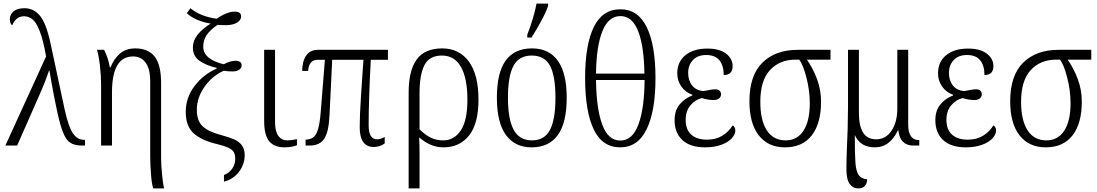

<svg xmlns="http://www.w3.org/2000/svg" viewBox="-20 -815 6140 1075"><path d="M238 -499Q222 -590 203 -639Q184 -688 163.5 -705.5Q143 -723 116 -724Q90 -724 73.5 -709.5Q57 -695 48 -673Q42 -677 38.5 -686.5Q35 -696 35 -707Q35 -733 55.5 -751Q76 -769 117 -769Q169 -769 204 -726.5Q239 -684 263 -572L342 -202Q363 -106 388 -69Q413 -32 451 -32H456V0H442Q404 0 382 -11Q360 -22 346 -46.5Q332 -71 318 -118Q302 -175 283.5 -271.5Q265 -368 257 -419H254Q231 -350 198 -277L76 0H10Z M821 56V-360Q821 -429 795.5 -464Q770 -499 725 -499Q607 -499 607 -297V0H546V-338Q546 -392 539.5 -448Q533 -504 523 -536H563Q586 -490 595 -438H599Q617 -485 651 -514.5Q685 -544 737 -544Q810 -544 846 -498Q882 -452 882 -350V71Q882 109 887.5 163.5Q893 218 899 240H838Q830 218 825.5 162.5Q821 107 821 56Z M1234 165Q1265 152 1281 128Q1297 104 1297 75Q1297 51 1289 37Q1281 23 1259 12.5Q1237 2 1193 -9Q1113 -27 1066.5 -66.5Q1020 -106 1020 -189Q1020 -268 1069 -333Q1118 -398 1193 -431V-435Q1133 -449 1096.5 -475Q1060 -501 1060 -547Q1060 -588 1087 -621.5Q1114 -655 1160 -683Q1125 -688 1088.5 -702.5Q1052 -717 1026 -741L1046 -769Q1100 -723 1194 -710Q1218 -728 1245 -739Q1272 -750 1294 -750Q1330 -750 1330 -723Q1330 -702 1306.5 -688Q1283 -674 1244 -674Q1216 -674 1198 -676Q1157 -648 1137.5 -619.5Q1118 -591 1118 -554Q1118 -516 1149.5 -491.5Q1181 -467 1233 -455Q1248 -464 1266 -469.5Q1284 -475 1298 -475Q1314 -475 1323.5 -468.5Q1333 -462 1333 -450Q1333 -434 1319 -424.5Q1305 -415 1281 -415Q1255 -415 1233 -419Q1168 -390 1125 -329Q1082 -268 1082 -200Q1082 -138 1115 -107.5Q1148 -77 1221 -58Q1266 -46 1292.5 -34Q1319 -22 1334.5 -1Q1350 20 1350 54Q1350 105 1318 147Q1286 189 1234 202Z M1459 -138V-536H1520V-130Q1520 -79 1538.5 -54Q1557 -29 1589 -29Q1612 -29 1643 -36V-2Q1632 3 1613 6.5Q1594 10 1573 10Q1515 10 1487 -24.5Q1459 -59 1459 -138Z M1994 -103Q1994 -170 2001 -275Q2008 -380 2009 -395Q2013 -444 2015 -480H1840L1825 -172Q1821 -77 1795.5 -38.5Q1770 0 1714 0H1691V-33Q1718 -34 1734.5 -46.5Q1751 -59 1761 -93Q1771 -127 1776 -191L1799 -480H1757Q1710 -480 1705 -418H1672Q1672 -471 1694 -503.5Q1716 -536 1761 -536H2152V-480H2056Q2044 -252 2044 -115Q2044 -72 2056.5 -53.5Q2069 -35 2092 -35Q2110 -35 2134 -48V-12Q2108 8 2073 8Q1994 8 1994 -103Z M2268 -295Q2268 -420 2313 -482Q2358 -544 2456 -544Q2551 -544 2605 -470.5Q2659 -397 2659 -258Q2659 -122 2606 -56Q2553 10 2463 10Q2390 10 2327 -46Q2329 -10 2329 49V240H2268ZM2597 -257Q2597 -376 2561 -440Q2525 -504 2454 -504Q2384 -504 2356.5 -450.5Q2329 -397 2329 -293V-91Q2361 -59 2392 -44Q2423 -29 2462 -29Q2522 -29 2559.5 -84Q2597 -139 2597 -257Z M2762 -268Q2762 -407 2811 -475.5Q2860 -544 2959 -544Q3054 -544 3103.5 -474.5Q3153 -405 3153 -268Q3153 10 2956 10Q2863 10 2812.5 -59.5Q2762 -129 2762 -268ZM3090 -268Q3090 -390 3059.5 -447Q3029 -504 2957 -504Q2886 -504 2855 -446.5Q2824 -389 2824 -268Q2824 -148 2856 -88.5Q2888 -29 2958 -29Q3029 -29 3059.5 -88Q3090 -147 3090 -268ZM2932 -620Q2970 -719 2984 -795H3049V-783Q3037 -747 3010 -697Q2983 -647 2956 -605H2932Z M3256 -379Q3256 -564 3304.5 -663.5Q3353 -763 3454 -763Q3552 -763 3601 -663Q3650 -563 3650 -378Q3650 -193 3600.5 -91.5Q3551 10 3453 10Q3352 10 3304 -91Q3256 -192 3256 -379ZM3588 -403Q3586 -556 3553 -640.5Q3520 -725 3454 -725Q3387 -725 3353 -641Q3319 -557 3317 -403ZM3589 -367H3317Q3319 -206 3352 -117Q3385 -28 3453 -28Q3521 -28 3554.5 -118Q3588 -208 3589 -367Z M3757 -142Q3757 -196 3785 -230Q3813 -264 3857 -281V-284Q3818 -298 3795 -330.5Q3772 -363 3772 -404Q3772 -469 3817.5 -506Q3863 -543 3941 -543Q4009 -543 4045.5 -514.5Q4082 -486 4082 -445Q4082 -395 4032 -395Q4032 -448 4008 -477.5Q3984 -507 3934 -507Q3886 -507 3859.5 -478.5Q3833 -450 3833 -407Q3833 -364 3855.5 -336Q3878 -308 3919 -305Q3967 -315 3984 -315Q4000 -315 4008.5 -307.5Q4017 -300 4017 -287Q4017 -273 4006 -264Q3995 -255 3976 -255Q3943 -255 3910 -266Q3872 -257 3845.5 -225Q3819 -193 3819 -144Q3819 -89 3850.5 -61Q3882 -33 3938 -33Q3988 -33 4024 -55Q4060 -77 4082 -113Q4088 -110 4092.5 -102.5Q4097 -95 4097 -84Q4097 -62 4076.5 -40Q4056 -18 4017.5 -4Q3979 10 3927 10Q3845 10 3801 -30.5Q3757 -71 3757 -142Z M4176 -248Q4176 -393 4249 -464.5Q4322 -536 4446 -536H4630V-481H4498Q4532 -432 4554.5 -372Q4577 -312 4577 -245Q4577 -124 4525 -57Q4473 10 4375 10Q4281 10 4228.5 -57Q4176 -124 4176 -248ZM4514 -237Q4514 -307 4495.5 -379.5Q4477 -452 4455 -481H4433Q4345 -481 4291 -422.5Q4237 -364 4237 -245Q4237 -141 4273.5 -85Q4310 -29 4379 -29Q4443 -29 4478.5 -83Q4514 -137 4514 -237Z M4719 132Q4719 81 4722 12Q4727 -80 4728 -217V-536H4789V-183Q4789 -110 4812.5 -72.5Q4836 -35 4886 -35Q4939 -35 4971.5 -83Q5004 -131 5004 -208V-536H5065V-116Q5065 -73 5080.5 -52Q5096 -31 5122 -31H5127V0H5093Q5057 0 5035.5 -21.5Q5014 -43 5010 -85H5007Q4987 -41 4954.5 -15.5Q4922 10 4878 10Q4797 10 4766 -59Q4766 51 4769.5 96.5Q4773 142 4787 164Q4801 186 4835 189Q4835 211 4822.5 225.5Q4810 240 4786 240Q4756 240 4737.5 215Q4719 190 4719 132Z M5217 -142Q5217 -196 5245 -230Q5273 -264 5317 -281V-284Q5278 -298 5255 -330.5Q5232 -363 5232 -404Q5232 -469 5277.5 -506Q5323 -543 5401 -543Q5469 -543 5505.5 -514.5Q5542 -486 5542 -445Q5542 -395 5492 -395Q5492 -448 5468 -477.5Q5444 -507 5394 -507Q5346 -507 5319.5 -478.5Q5293 -450 5293 -407Q5293 -364 5315.5 -336Q5338 -308 5379 -305Q5427 -315 5444 -315Q5460 -315 5468.5 -307.5Q5477 -300 5477 -287Q5477 -273 5466 -264Q5455 -255 5436 -255Q5403 -255 5370 -266Q5332 -257 5305.5 -225Q5279 -193 5279 -144Q5279 -89 5310.5 -61Q5342 -33 5398 -33Q5448 -33 5484 -55Q5520 -77 5542 -113Q5548 -110 5552.5 -102.5Q5557 -95 5557 -84Q5557 -62 5536.5 -40Q5516 -18 5477.5 -4Q5439 10 5387 10Q5305 10 5261 -30.5Q5217 -71 5217 -142Z M5636 -248Q5636 -393 5709 -464.5Q5782 -536 5906 -536H6090V-481H5958Q5992 -432 6014.5 -372Q6037 -312 6037 -245Q6037 -124 5985 -57Q5933 10 5835 10Q5741 10 5688.5 -57Q5636 -124 5636 -248ZM5974 -237Q5974 -307 5955.5 -379.5Q5937 -452 5915 -481H5893Q5805 -481 5751 -422.5Q5697 -364 5697 -245Q5697 -141 5733.5 -85Q5770 -29 5839 -29Q5903 -29 5938.5 -83Q5974 -137 5974 -237Z"/></svg>

Font: Noto Serif NarrowLight
Style: Regular
Weight: 300
Width: 4
Designer: Monotype Design Team
Foundry: Monotype Imaging Inc.
Version: Version 1.001